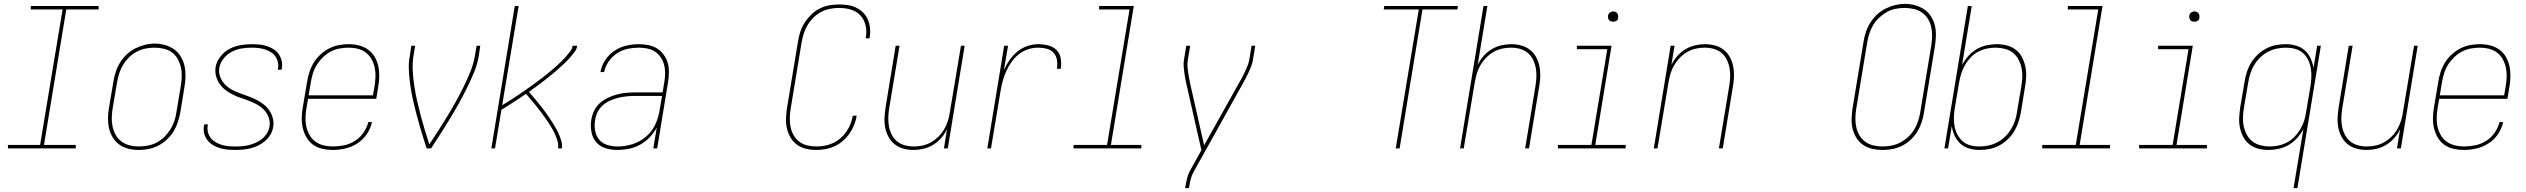

<svg xmlns="http://www.w3.org/2000/svg" viewBox="-20 -766 13040 991"><path d="M21 0V-18H187L303 -717H139V-735H489V-717H322L207 -18H371V0Z M695 8Q668 8 642 1.5Q616 -5 595.5 -20Q575 -35 561.5 -57.5Q548 -80 542.5 -105.5Q537 -131 537.5 -158.5Q538 -186 543 -213L565 -343Q569 -369 577 -394Q585 -419 599 -442Q613 -465 633.5 -484.5Q654 -504 678 -516Q702 -528 728 -534.5Q754 -541 779 -541Q806 -541 832 -533.5Q858 -526 879 -511Q900 -496 913.5 -473.5Q927 -451 932.5 -425Q938 -399 937.5 -371.5Q937 -344 932 -317L911 -187Q906 -161 898 -136Q890 -111 876 -88Q862 -65 841.5 -46Q821 -27 797 -14.5Q773 -2 747 3Q721 8 696 8Q696 8 695.5 8Q695 8 695 8ZM696 -10Q719 -10 743 -14.5Q767 -19 789 -30.5Q811 -42 829 -60Q847 -78 860 -99Q873 -120 880.5 -143Q888 -166 891 -190L913 -320Q917 -344 918 -369Q919 -394 914 -417Q909 -440 897.5 -461Q886 -482 867.5 -495.5Q849 -509 825 -514.5Q801 -520 777 -520Q753 -520 729.5 -515Q706 -510 684.5 -498.5Q663 -487 645 -469Q627 -451 614.5 -430Q602 -409 595 -386Q588 -363 584 -340L562 -210Q558 -186 557 -161.5Q556 -137 561 -113.5Q566 -90 577 -70Q588 -50 606.5 -36Q625 -22 648.5 -16Q672 -10 696 -10Z M1195 8Q1174 8 1154 6Q1134 4 1115 -1.5Q1096 -7 1079.5 -17Q1063 -27 1051 -42Q1039 -57 1034 -76.5Q1029 -96 1033 -117Q1033 -118 1033.5 -120Q1034 -122 1034 -124H1054Q1053 -122 1053 -120.5Q1053 -119 1052 -118Q1049 -100 1053.5 -83Q1058 -66 1068.5 -53Q1079 -40 1094 -31.5Q1109 -23 1125.5 -18Q1142 -13 1159.5 -11.5Q1177 -10 1195 -10Q1213 -10 1230.5 -11.5Q1248 -13 1266 -17.5Q1284 -22 1301.5 -30Q1319 -38 1333.5 -50Q1348 -62 1358 -78.5Q1368 -95 1371 -113Q1375 -137 1367 -159Q1359 -181 1344 -197.5Q1329 -214 1309.5 -225Q1290 -236 1268.5 -244.5Q1247 -253 1225 -260Q1203 -267 1183 -277Q1163 -287 1145 -300.5Q1127 -314 1114 -332.5Q1101 -351 1095 -373.5Q1089 -396 1093 -420Q1098 -449 1118 -474.5Q1138 -500 1165 -514Q1192 -528 1221.5 -533Q1251 -538 1280 -538Q1300 -538 1320 -536Q1340 -534 1358 -528Q1376 -522 1392 -512Q1408 -502 1418.5 -487Q1429 -472 1433.5 -453Q1438 -434 1435 -414Q1434 -412 1433.5 -410Q1433 -408 1433 -406H1414Q1414 -408 1414.5 -409.5Q1415 -411 1415 -413Q1418 -430 1414 -446.5Q1410 -463 1400.5 -476Q1391 -489 1377 -497.5Q1363 -506 1347.5 -511Q1332 -516 1315 -518Q1298 -520 1280 -520Q1255 -520 1228.5 -516Q1202 -512 1177.5 -499.5Q1153 -487 1135 -465Q1117 -443 1112 -417Q1108 -393 1116 -371Q1124 -349 1139 -332.5Q1154 -316 1173.5 -305Q1193 -294 1214.5 -286Q1236 -278 1257.5 -270.5Q1279 -263 1299.5 -253Q1320 -243 1338 -229.5Q1356 -216 1369 -197.5Q1382 -179 1388 -156.5Q1394 -134 1390 -110Q1387 -90 1376 -71.5Q1365 -53 1349 -39Q1333 -25 1314 -15.5Q1295 -6 1275 -1Q1255 4 1235 6Q1215 8 1195 8Z M1697 8Q1670 8 1643.5 2Q1617 -4 1596 -19Q1575 -34 1562 -56.5Q1549 -79 1543 -104.5Q1537 -130 1537.5 -158Q1538 -186 1543 -213L1565 -343Q1569 -369 1577 -394Q1585 -419 1599 -442Q1613 -465 1633.5 -484Q1654 -503 1678 -515.5Q1702 -528 1728 -533Q1754 -538 1780 -538Q1780 -538 1780 -538Q1780 -538 1780 -538Q1807 -538 1833 -531.5Q1859 -525 1880 -510Q1901 -495 1914 -472.5Q1927 -450 1932.5 -424.5Q1938 -399 1937.5 -371.5Q1937 -344 1932 -317L1922 -256H1570L1562 -210Q1558 -186 1557 -161Q1556 -136 1561 -113Q1566 -90 1577.5 -69.5Q1589 -49 1607.5 -35.5Q1626 -22 1649.5 -16Q1673 -10 1697 -10Q1726 -10 1755.5 -16Q1785 -22 1811.5 -38.5Q1838 -55 1856 -81Q1874 -107 1881 -136H1900Q1893 -103 1873.5 -74Q1854 -45 1824.5 -26Q1795 -7 1762 0.5Q1729 8 1697 8ZM1573 -274H1905L1913 -320Q1917 -344 1918 -368.5Q1919 -393 1914 -416.5Q1909 -440 1898 -460Q1887 -480 1869 -494Q1851 -508 1827.5 -514Q1804 -520 1779 -520Q1756 -520 1732 -515.5Q1708 -511 1686.5 -499.5Q1665 -488 1646.5 -470Q1628 -452 1615 -431Q1602 -410 1595 -387Q1588 -364 1584 -340Z M2182 0Q2173 -28 2164 -57Q2155 -86 2146.5 -115Q2138 -144 2130.5 -173Q2123 -202 2116 -231.5Q2109 -261 2103.5 -291Q2098 -321 2094.5 -351.5Q2091 -382 2090 -414Q2089 -446 2095 -477L2103 -530H2123L2114 -477Q2108 -437 2110.5 -397Q2113 -357 2119 -318.5Q2125 -280 2133.5 -242.5Q2142 -205 2152 -167.5Q2162 -130 2173 -93.5Q2184 -57 2196 -21Q2220 -57 2243.5 -93.5Q2267 -130 2289.5 -167Q2312 -204 2333 -242Q2354 -280 2373 -318.5Q2392 -357 2408 -396.5Q2424 -436 2431 -477L2440 -530H2459L2451 -477Q2444 -434 2427 -393Q2410 -352 2390 -311.5Q2370 -271 2348 -231.5Q2326 -192 2302.5 -153.5Q2279 -115 2254.5 -76.5Q2230 -38 2205 0Z M2516 0 2637 -735H2657L2572 -223Q2587 -232 2601.5 -241Q2616 -250 2630.5 -259.5Q2645 -269 2659 -278.5Q2673 -288 2687.5 -298Q2702 -308 2716 -318Q2730 -328 2743.5 -338Q2757 -348 2771 -358.5Q2785 -369 2798.5 -380Q2812 -391 2825.5 -402Q2839 -413 2851.5 -424.5Q2864 -436 2876.5 -448Q2889 -460 2900.5 -473Q2912 -486 2922.5 -500Q2933 -514 2936 -530H2959Q2957 -513 2946.5 -499Q2936 -485 2924.5 -471.5Q2913 -458 2900.5 -446Q2888 -434 2875 -422Q2862 -410 2848.5 -398.5Q2835 -387 2821.5 -376Q2808 -365 2794.5 -354.5Q2781 -344 2767 -333.5Q2753 -323 2738.5 -312.5Q2724 -302 2710 -292Q2721 -279 2732 -266Q2743 -253 2754 -240Q2765 -227 2775.5 -213.5Q2786 -200 2796 -186Q2806 -172 2815.5 -158Q2825 -144 2834 -129.5Q2843 -115 2851.5 -100Q2860 -85 2866.5 -69Q2873 -53 2878 -35.5Q2883 -18 2880 0H2860Q2863 -18 2858.5 -34.5Q2854 -51 2847.5 -66.5Q2841 -82 2833 -96.5Q2825 -111 2816 -125Q2807 -139 2797.5 -152.5Q2788 -166 2778 -179.5Q2768 -193 2758 -206Q2748 -219 2737.5 -231.5Q2727 -244 2716.5 -256.5Q2706 -269 2695 -282Q2664 -260 2632 -239.5Q2600 -219 2568 -199L2535 0Z M3167 8Q3135 8 3105.5 -1Q3076 -10 3057 -32.5Q3038 -55 3032.5 -86Q3027 -117 3032 -149Q3036 -172 3047 -195Q3058 -218 3077 -234.5Q3096 -251 3118.5 -261.5Q3141 -272 3165 -278.5Q3189 -285 3212.5 -287Q3236 -289 3259 -289H3400L3409 -344Q3413 -367 3413 -389.5Q3413 -412 3407.5 -432.5Q3402 -453 3390 -470.5Q3378 -488 3360.5 -499.5Q3343 -511 3321.5 -515.5Q3300 -520 3277 -520Q3249 -520 3220 -514Q3191 -508 3165 -491Q3139 -474 3121.5 -448.5Q3104 -423 3098 -394H3079Q3085 -427 3104 -456Q3123 -485 3151.5 -504Q3180 -523 3212.5 -530.5Q3245 -538 3277 -538Q3303 -538 3327.5 -533Q3352 -528 3372 -515.5Q3392 -503 3406 -483.5Q3420 -464 3426.5 -441Q3433 -418 3432.5 -392.5Q3432 -367 3428 -341L3372 0H3352L3370 -108Q3355 -80 3333 -57Q3311 -34 3283.5 -19Q3256 -4 3226 2Q3196 8 3167 8ZM3168 -10Q3205 -10 3243 -21.5Q3281 -33 3312 -58.5Q3343 -84 3360.5 -120Q3378 -156 3384 -194L3397 -271H3259Q3238 -271 3217 -269Q3196 -267 3174.5 -262Q3153 -257 3132 -248Q3111 -239 3093.5 -224.5Q3076 -210 3065.5 -189.5Q3055 -169 3052 -148Q3047 -120 3051.5 -93Q3056 -66 3072 -46Q3088 -26 3114 -18Q3140 -10 3168 -10Z M4193 8Q4166 8 4140.5 2Q4115 -4 4094.5 -18.5Q4074 -33 4061 -55Q4048 -77 4042 -102Q4036 -127 4037 -154Q4038 -181 4042 -208L4099 -553Q4103 -578 4111 -602.5Q4119 -627 4133.5 -649.5Q4148 -672 4167.5 -691Q4187 -710 4211 -722Q4235 -734 4260 -738.5Q4285 -743 4310 -743Q4334 -743 4357 -739.5Q4380 -736 4400 -726Q4420 -716 4435.5 -700.5Q4451 -685 4459.5 -664.5Q4468 -644 4470.5 -621Q4473 -598 4469 -575Q4469 -573 4468.5 -571.5Q4468 -570 4468 -568H4448Q4449 -570 4449 -571.5Q4449 -573 4449 -574Q4453 -595 4451 -615.5Q4449 -636 4441.5 -654Q4434 -672 4420.5 -686.5Q4407 -701 4389.5 -709.5Q4372 -718 4351.5 -721.5Q4331 -725 4310 -725Q4288 -725 4264.5 -720.5Q4241 -716 4219.5 -705Q4198 -694 4180 -676.5Q4162 -659 4149.5 -638.5Q4137 -618 4129.5 -595.5Q4122 -573 4118 -550L4061 -205Q4057 -181 4056.5 -157Q4056 -133 4060.5 -110.5Q4065 -88 4076.5 -68Q4088 -48 4106 -34.5Q4124 -21 4146.5 -15.5Q4169 -10 4193 -10Q4215 -10 4237 -14Q4259 -18 4279.5 -27.5Q4300 -37 4318 -52.5Q4336 -68 4349 -87Q4362 -106 4370 -126.5Q4378 -147 4382 -169H4402Q4398 -145 4389 -122Q4380 -99 4365.5 -78Q4351 -57 4331 -39.5Q4311 -22 4288.5 -11.5Q4266 -1 4241.5 3.5Q4217 8 4193 8Z M4694 8Q4668 8 4642.5 1Q4617 -6 4597.5 -21.5Q4578 -37 4566 -59.5Q4554 -82 4549 -107.5Q4544 -133 4545.5 -159.5Q4547 -186 4551 -213L4603 -530H4623L4570 -210Q4566 -186 4565 -162Q4564 -138 4568 -115.5Q4572 -93 4582 -72.5Q4592 -52 4609 -37.5Q4626 -23 4649 -16.5Q4672 -10 4696 -10Q4719 -10 4742 -15Q4765 -20 4786 -32Q4807 -44 4824.5 -61.5Q4842 -79 4854 -100Q4866 -121 4873 -143.5Q4880 -166 4883 -189L4940 -530H4959L4872 0H4852L4868 -99Q4856 -74 4837.5 -53Q4819 -32 4795.5 -18Q4772 -4 4746 2Q4720 8 4694 8Z M5076 0 5163 -530H5183L5162 -405Q5174 -432 5191 -456.5Q5208 -481 5231.5 -500Q5255 -519 5283 -528.5Q5311 -538 5339 -538Q5365 -538 5390.5 -531.5Q5416 -525 5433.5 -507.5Q5451 -490 5455 -463.5Q5459 -437 5455 -411H5435Q5439 -433 5435.5 -455.5Q5432 -478 5418 -493.5Q5404 -509 5382.5 -514.5Q5361 -520 5339 -520Q5312 -520 5286 -511.5Q5260 -503 5238 -485.5Q5216 -468 5200 -445Q5184 -422 5173 -397Q5162 -372 5155 -346Q5148 -320 5144 -294L5095 0Z M5521 0V-18H5694L5810 -717H5653V-735H5832L5714 -18H5871V0Z M6097 205 6098 198Q6102 175 6107.5 153Q6113 131 6125 110L6181 9L6105 -326Q6101 -342 6098 -358Q6095 -374 6093 -390Q6091 -406 6089.5 -423Q6088 -440 6091 -457L6103 -530H6123L6111 -457Q6108 -440 6109 -424Q6110 -408 6112.5 -392Q6115 -376 6118 -360.5Q6121 -345 6124 -330L6195 -16L6373 -334Q6382 -349 6390 -364Q6398 -379 6405 -394Q6412 -409 6418.5 -425Q6425 -441 6428 -457L6440 -530H6459L6447 -457Q6444 -439 6437.5 -422.5Q6431 -406 6423.5 -390Q6416 -374 6407.5 -358Q6399 -342 6390 -326L6142 119Q6131 138 6126 158Q6121 178 6118 198L6116 205Z M7184 0 7303 -717H7122L7125 -735H7505L7502 -717H7322L7204 0Z M7516 0 7637 -735H7657L7607 -431Q7619 -456 7637.5 -477Q7656 -498 7679.5 -512Q7703 -526 7729 -532Q7755 -538 7781 -538Q7807 -538 7832.5 -531Q7858 -524 7877.5 -508.5Q7897 -493 7909 -470.5Q7921 -448 7926 -422.5Q7931 -397 7930 -370.5Q7929 -344 7924 -317L7872 0H7852L7905 -320Q7909 -344 7910 -368Q7911 -392 7907 -414.5Q7903 -437 7893 -457.5Q7883 -478 7866 -492.5Q7849 -507 7826 -513.5Q7803 -520 7779 -520Q7756 -520 7733 -515Q7710 -510 7689 -498Q7668 -486 7651 -468.5Q7634 -451 7621.5 -430Q7609 -409 7602.5 -386.5Q7596 -364 7592 -341L7535 0Z M8021 0V-18H8194L8276 -512H8119V-530H8298L8214 -18H8371V0ZM8306 -654Q8300 -654 8294 -656Q8288 -658 8284.5 -663Q8281 -668 8280 -674Q8279 -680 8280 -686Q8281 -691 8283.5 -695Q8286 -699 8289.5 -701.5Q8293 -704 8297.5 -705.5Q8302 -707 8306 -707Q8313 -707 8318.5 -704.5Q8324 -702 8327.5 -697Q8331 -692 8332 -686Q8333 -680 8332 -674Q8332 -669 8329.5 -665Q8327 -661 8323 -658.5Q8319 -656 8315 -655Q8311 -654 8306 -654Z M8516 0 8603 -530H8623L8607 -431Q8619 -456 8637.5 -477Q8656 -498 8679.5 -512Q8703 -526 8729 -532Q8755 -538 8781 -538Q8807 -538 8832.5 -531Q8858 -524 8877.5 -508.5Q8897 -493 8909 -470.5Q8921 -448 8926 -422.5Q8931 -397 8930 -370.5Q8929 -344 8924 -317L8872 0H8852L8905 -320Q8909 -344 8910 -368Q8911 -392 8907 -414.5Q8903 -437 8893 -457.5Q8883 -478 8866 -492.5Q8849 -507 8826 -513.5Q8803 -520 8779 -520Q8756 -520 8733 -515Q8710 -510 8689 -498Q8668 -486 8651 -468.5Q8634 -451 8621.5 -430Q8609 -409 8602.5 -386.5Q8596 -364 8592 -341L8535 0Z M9695 8Q9669 8 9643 2Q9617 -4 9596 -18.5Q9575 -33 9561.5 -55Q9548 -77 9542 -102Q9536 -127 9537 -154Q9538 -181 9542 -208L9599 -553Q9603 -578 9611.5 -603Q9620 -628 9634.5 -650.5Q9649 -673 9669 -691.5Q9689 -710 9713 -722Q9737 -734 9762.5 -740Q9788 -746 9813 -746Q9840 -746 9866 -738.5Q9892 -731 9912.5 -717Q9933 -703 9947 -681Q9961 -659 9967 -633.5Q9973 -608 9972 -581Q9971 -554 9967 -527L9910 -182Q9906 -157 9897.5 -132Q9889 -107 9875 -84.5Q9861 -62 9840.5 -43.5Q9820 -25 9796 -13Q9772 -1 9746.5 3.5Q9721 8 9696 8Q9696 8 9695.5 8Q9695 8 9695 8ZM9696 -10Q9719 -10 9742.5 -14.5Q9766 -19 9787.5 -30Q9809 -41 9827.5 -58Q9846 -75 9859 -95.5Q9872 -116 9879.5 -139Q9887 -162 9891 -185L9948 -530Q9952 -554 9952.5 -578.5Q9953 -603 9948 -626Q9943 -649 9931 -668.5Q9919 -688 9900.5 -701Q9882 -714 9858.5 -719.5Q9835 -725 9811 -725Q9787 -725 9764 -720.5Q9741 -716 9720 -704.5Q9699 -693 9680.5 -676Q9662 -659 9649.5 -638.5Q9637 -618 9629.5 -595.5Q9622 -573 9618 -550L9561 -205Q9557 -181 9556.5 -157Q9556 -133 9561 -110Q9566 -87 9577.5 -67.5Q9589 -48 9607.5 -34.5Q9626 -21 9649 -15.5Q9672 -10 9696 -10Z M10197 8Q10170 8 10144 0.5Q10118 -7 10099 -24Q10080 -41 10069 -65Q10058 -89 10054 -115L10035 0H10016L10137 -735H10157L10107 -430Q10120 -455 10139 -476.5Q10158 -498 10182 -512Q10206 -526 10233 -532Q10260 -538 10286 -538Q10313 -538 10338.5 -531.5Q10364 -525 10384 -509.5Q10404 -494 10416 -471.5Q10428 -449 10433.5 -423.5Q10439 -398 10438 -371Q10437 -344 10432 -317L10411 -187Q10406 -161 10398 -136Q10390 -111 10376 -88Q10362 -65 10342 -46Q10322 -27 10298 -14.5Q10274 -2 10248.5 3Q10223 8 10197 8ZM10197 -10Q10220 -10 10243.5 -15Q10267 -20 10289 -31.5Q10311 -43 10329 -60.5Q10347 -78 10360 -99.5Q10373 -121 10380.5 -143.5Q10388 -166 10391 -190L10413 -320Q10417 -344 10418 -368.5Q10419 -393 10414 -416Q10409 -439 10398 -459.5Q10387 -480 10369 -494Q10351 -508 10327.5 -514Q10304 -520 10280 -520Q10257 -520 10234 -515Q10211 -510 10189.5 -498.5Q10168 -487 10151 -469Q10134 -451 10122 -430Q10110 -409 10103 -386.5Q10096 -364 10092 -341L10070 -211Q10066 -187 10065 -163Q10064 -139 10068 -116Q10072 -93 10082.5 -72.5Q10093 -52 10110 -37Q10127 -22 10149.5 -16Q10172 -10 10197 -10Z M10521 0V-18H10694L10810 -717H10653V-735H10832L10714 -18H10871V0Z M11021 0V-18H11194L11276 -512H11119V-530H11298L11214 -18H11371V0ZM11306 -654Q11300 -654 11294 -656Q11288 -658 11284.5 -663Q11281 -668 11280 -674Q11279 -680 11280 -686Q11281 -691 11283.5 -695Q11286 -699 11289.5 -701.5Q11293 -704 11297.5 -705.5Q11302 -707 11306 -707Q11313 -707 11318.5 -704.5Q11324 -702 11327.5 -697Q11331 -692 11332 -686Q11333 -680 11332 -674Q11332 -669 11329.5 -665Q11327 -661 11323 -658.5Q11319 -656 11315 -655Q11311 -654 11306 -654Z M11818 205 11869 -100Q11856 -75 11836.5 -53.5Q11817 -32 11793 -18Q11769 -4 11742 2Q11715 8 11689 8Q11662 8 11636.5 1.5Q11611 -5 11591 -20.5Q11571 -36 11559 -58.5Q11547 -81 11541.5 -106.5Q11536 -132 11537.5 -159Q11539 -186 11543 -213L11565 -343Q11569 -369 11577 -394Q11585 -419 11599 -442Q11613 -465 11633 -484Q11653 -503 11677 -515.5Q11701 -528 11726.5 -533Q11752 -538 11778 -538Q11805 -538 11831 -530.5Q11857 -523 11876 -506Q11895 -489 11906 -465Q11917 -441 11921 -415L11940 -530H11959L11838 205ZM11695 -10Q11718 -10 11741 -15Q11764 -20 11785.5 -31.5Q11807 -43 11824 -61Q11841 -79 11853.5 -100Q11866 -121 11873 -143.5Q11880 -166 11883 -189L11905 -319Q11909 -343 11910 -367Q11911 -391 11907 -414Q11903 -437 11893 -457.5Q11883 -478 11865.5 -493Q11848 -508 11825.5 -514Q11803 -520 11778 -520Q11755 -520 11731.5 -515Q11708 -510 11686 -498.5Q11664 -487 11646 -469.5Q11628 -452 11615 -430.5Q11602 -409 11595 -386.5Q11588 -364 11584 -340L11562 -210Q11558 -186 11557 -161.5Q11556 -137 11561 -114Q11566 -91 11577 -70.5Q11588 -50 11606 -36Q11624 -22 11647.5 -16Q11671 -10 11695 -10Z M12194 8Q12168 8 12142.5 1Q12117 -6 12097.5 -21.5Q12078 -37 12066 -59.5Q12054 -82 12049 -107.5Q12044 -133 12045.5 -159.5Q12047 -186 12051 -213L12103 -530H12123L12070 -210Q12066 -186 12065 -162Q12064 -138 12068 -115.5Q12072 -93 12082 -72.5Q12092 -52 12109 -37.5Q12126 -23 12149 -16.5Q12172 -10 12196 -10Q12219 -10 12242 -15Q12265 -20 12286 -32Q12307 -44 12324.5 -61.5Q12342 -79 12354 -100Q12366 -121 12373 -143.5Q12380 -166 12383 -189L12440 -530H12459L12372 0H12352L12368 -99Q12356 -74 12337.5 -53Q12319 -32 12295.5 -18Q12272 -4 12246 2Q12220 8 12194 8Z M12697 8Q12670 8 12643.5 2Q12617 -4 12596 -19Q12575 -34 12562 -56.5Q12549 -79 12543 -104.5Q12537 -130 12537.5 -158Q12538 -186 12543 -213L12565 -343Q12569 -369 12577 -394Q12585 -419 12599 -442Q12613 -465 12633.5 -484Q12654 -503 12678 -515.5Q12702 -528 12728 -533Q12754 -538 12780 -538Q12780 -538 12780 -538Q12780 -538 12780 -538Q12807 -538 12833 -531.5Q12859 -525 12880 -510Q12901 -495 12914 -472.5Q12927 -450 12932.5 -424.5Q12938 -399 12937.5 -371.5Q12937 -344 12932 -317L12922 -256H12570L12562 -210Q12558 -186 12557 -161Q12556 -136 12561 -113Q12566 -90 12577.5 -69.5Q12589 -49 12607.5 -35.5Q12626 -22 12649.5 -16Q12673 -10 12697 -10Q12726 -10 12755.5 -16Q12785 -22 12811.5 -38.5Q12838 -55 12856 -81Q12874 -107 12881 -136H12900Q12893 -103 12873.5 -74Q12854 -45 12824.5 -26Q12795 -7 12762 0.5Q12729 8 12697 8ZM12573 -274H12905L12913 -320Q12917 -344 12918 -368.5Q12919 -393 12914 -416.5Q12909 -440 12898 -460Q12887 -480 12869 -494Q12851 -508 12827.5 -514Q12804 -520 12779 -520Q12756 -520 12732 -515.5Q12708 -511 12686.5 -499.5Q12665 -488 12646.5 -470Q12628 -452 12615 -431Q12602 -410 12595 -387Q12588 -364 12584 -340Z"/></svg>

Font: Iosevka Curly Thin Oblique
Style: Regular
Weight: 100
Italic angle: -9°
Monospace: yes
Designer: Belleve Invis
Foundry: Belleve Invis
Version: Version 11.1.0; ttfautohint (v1.8.3)